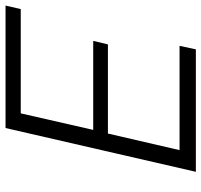

<svg xmlns="http://www.w3.org/2000/svg" viewBox="-37 -693 730 696"><g transform="rotate(-90 328.0 -345.0)"><path d="M53.2 0 211.9 -689.9H655.8L643.1 -634.8H265.1L205.1 -372.1H527.8L515.1 -318.8H191.9L131.8 -59.1H509.8L497.1 0Z"/></g></svg>

Font: HK Grotesk Light Italic
Style: Regular
Weight: 300
Italic angle: -13°
Designer: Alfredo Marco Pradil and Stefan Peev
Foundry: Hanken Design Co.
Version: Version 1.000;PS 001.000;hotconv 1.0.88;makeotf.lib2.5.64775